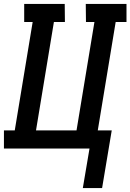

<svg xmlns="http://www.w3.org/2000/svg" viewBox="-27 -755 663 976"><path d="M394 201 428 0H-7V-92H48L139 -643H96V-735H302L303 -643H247L156 -92H362L453 -643H410L409 -735H616V-643H561L470 -92H541L492 201Z"/></svg>

Font: Iosevka Etoile Semibold
Style: Italic
Weight: 600
Italic angle: -9°
Designer: Belleve Invis
Foundry: Belleve Invis
Version: Version 22.1.2; ttfautohint (v1.8.4)